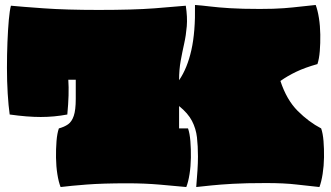

<svg xmlns="http://www.w3.org/2000/svg" viewBox="-20 -736 1333 773"><path d="M224 17Q216 -3 211 -34.5Q206 -66 205.5 -101Q205 -136 207.5 -167.5Q210 -199 217 -219Q239 -225 254 -235.5Q269 -246 277 -269.5Q285 -293 285 -338V-415H255Q257 -386 256 -351.5Q255 -317 251 -275Q198 -265 144 -265Q90 -265 19 -275Q14 -310 11 -359.5Q8 -409 8 -462.5Q8 -516 10 -566.5Q12 -617 15.5 -656Q19 -695 24 -713Q65 -709 156 -702.5Q247 -696 377 -696Q517 -696 602 -702.5Q687 -709 728 -713Q735 -667 732 -630.5Q729 -594 721.5 -560.5Q714 -527 707.5 -491.5Q701 -456 701 -413Q734 -461 750.5 -534.5Q767 -608 765 -716Q793 -714 825.5 -710Q858 -706 906 -703Q954 -700 1026 -700Q1085 -700 1123 -703Q1161 -706 1190 -709.5Q1219 -713 1251 -716Q1259 -695 1264 -663.5Q1269 -632 1269.5 -597Q1270 -562 1267.5 -530.5Q1265 -499 1258 -478Q1208 -464 1172.5 -447Q1137 -430 1109 -410Q1134 -334 1178.5 -289.5Q1223 -245 1273 -219Q1280 -199 1282.5 -168Q1285 -137 1284.5 -102.5Q1284 -68 1279 -36Q1274 -4 1266 17Q1225 13 1175 7Q1125 1 1051 1Q969 1 917 4Q865 7 831.5 10.5Q798 14 770 17Q773 -19 775 -49.5Q777 -80 777 -106Q777 -148 773 -183Q769 -218 753 -249Q737 -280 701 -309V-219H737Q744 -199 746.5 -167.5Q749 -136 748.5 -101Q748 -66 743 -34.5Q738 -3 730 17Q688 13 625.5 7.5Q563 2 493 2Q393 2 328.5 7Q264 12 224 17Z"/></svg>

Font: Oi
Style: Regular
Weight: 400
Designer: Kostas Bartsokas, Mohamad Dakak
Foundry: Foundry5
Version: Version 4.000